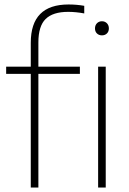

<svg xmlns="http://www.w3.org/2000/svg" viewBox="-20 -838 578 858"><path d="M286.5 -818Q322.5 -818 356.5 -812V-778Q319 -785 284.5 -785Q216.5 -785 184 -753.2Q151.5 -721.5 151.5 -648V-540H337V-508H151.5V0H117.5V-508H7.5V-540H117.5V-646.5Q117.5 -733 159.8 -775.5Q202 -818 286.5 -818ZM466.5 -711Q466.5 -697 457.8 -688.5Q449 -680 435.5 -680Q422 -680 413.2 -688.5Q404.5 -697 404.5 -711Q404.5 -725 413.2 -734Q422 -743 435.5 -743Q449 -743 457.8 -734Q466.5 -725 466.5 -711ZM418.5 0V-540H452.5V0Z"/></svg>

Font: Encode Sans Thin
Style: Regular
Weight: 250
Designer: Multiple Designers
Foundry: Impallari Type
Version: Version 2.000